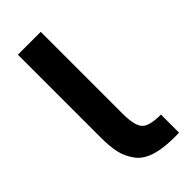

<svg xmlns="http://www.w3.org/2000/svg" viewBox="-187 -593 630 630"><g transform="rotate(-45 128.0 -277.5)"><path d="M236 0Q174 2 134 -9Q94 -20 75 -45.5Q56 -71 49.5 -99.5Q43 -128 43 -172V-555H149V-176Q149 -120 165.5 -102Q182 -84 236 -84Z"/></g></svg>

Font: LT Superior Semi-bold
Style: Regular
Weight: 600
Designer: Daniel Lyons
Foundry: LyonsType
Version: Version 1.0